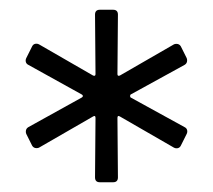

<svg xmlns="http://www.w3.org/2000/svg" viewBox="-20 -767 437 394"><path d="M175 -403 176 -525Q176 -531 171 -528L60 -464Q58 -463 55 -463Q49 -463 46 -468L34 -492Q33 -494 33 -497Q33 -503 38 -506L148 -567Q150 -568 150 -570Q150 -572 148 -573L38 -634Q34 -636 33 -640Q32 -644 34 -648L46 -672Q48 -676 52 -677Q56 -678 60 -676L171 -612Q176 -610 176 -615L175 -737Q175 -747 185 -747H212Q222 -747 222 -737L221 -615Q221 -610 226 -612L337 -676Q339 -677 342 -677Q348 -677 351 -672L363 -648Q364 -646 364 -643Q364 -637 359 -634L248 -573Q247 -572 247 -570Q247 -568 248 -567L359 -506Q363 -504 364 -500Q365 -496 363 -492L351 -468Q349 -464 345 -463Q341 -462 337 -464L226 -528Q221 -531 221 -525L222 -403Q222 -393 212 -393H185Q175 -393 175 -403Z"/></svg>

Font: Amber EN
Style: Regular
Weight: 400
Designer: Jeremy Tribby
Foundry: Tribby Type Co.
Version: Version 1.403 November 24, 2021